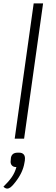

<svg xmlns="http://www.w3.org/2000/svg" viewBox="-36 -811 325 1123"><path d="M161 -791H216L105 0H50ZM110 115Q110 129 107 141Q98 198 54 254Q37 276 26.5 284Q16 292 6 292Q-5 292 -16 281Q14 252 32.5 225.5Q51 199 60 166H57Q43 166 34.5 157.5Q26 149 26 135L28 111Q34 82 67 82H77Q92 82 101 90.5Q110 99 110 115Z"/></svg>

Font: Krub Light
Style: Italic
Weight: 300
Italic angle: -8°
Designer: Ekaluck Peanpanawate
Foundry: Cadson Demak Co.,Ltd.
Version: Version 1.000; ttfautohint (v1.6)